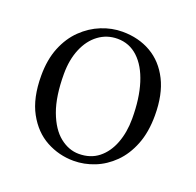

<svg xmlns="http://www.w3.org/2000/svg" viewBox="-102 -638 773 758"><g transform="rotate(20 285.0 -258.5)"><path d="M281.1 14.6Q219.7 14.6 166.2 -14.3Q112.7 -43.3 79.6 -103.8Q46.5 -164.4 46.5 -258Q46.5 -325.8 67.2 -376.7Q87.9 -427.5 123.1 -461.6Q158.4 -495.8 201.7 -513.2Q244.9 -530.6 289.5 -530.6Q357.5 -530.6 409.9 -500.3Q462.4 -470 492.4 -410.5Q522.3 -351.1 522.3 -263.4Q522.3 -193 501.6 -140.7Q480.9 -88.3 446.1 -53.9Q411.2 -19.4 368.3 -2.4Q325.5 14.6 281.1 14.6ZM291 -18.2Q340 -18.2 373.6 -44.9Q407.2 -71.6 424.7 -117.6Q442.2 -163.6 442.2 -220.9Q442.2 -306 422.6 -368.1Q403.1 -430.2 366.7 -464Q330.4 -497.8 280.8 -497.8Q236.4 -497.8 201.7 -472.2Q167 -446.7 147.7 -400.7Q128.4 -354.8 128.4 -294.9Q128.4 -200.6 151.3 -139Q174.3 -77.4 211.6 -47.8Q248.9 -18.2 291 -18.2Z"/></g></svg>

Font: Source Han Serif JP VF
Style: Regular
Weight: 250
Designer: Ryoko NISHIZUKA 西塚涼子 (kana & ideographs); Frank Grießhammer (Latin, Greek & Cyrillic); Wenlong ZHANG 张文龙 (bopomofo); San
Foundry: Adobe
Version: Version 2.001;hotconv 1.1.0;makeotfexe 2.6.0